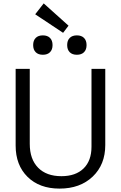

<svg xmlns="http://www.w3.org/2000/svg" viewBox="-20 -1099 711 1129"><path d="M351 -906 187 -1015 237 -1079 383 -948ZM474 -792Q459 -777 432 -777Q405 -777 390 -792Q375 -807 375 -834Q375 -861 390 -876Q405 -891 432 -891Q459 -891 474 -876Q489 -861 489 -834Q489 -807 474 -792ZM274 -792Q259 -777 232 -777Q205 -777 190 -792Q175 -807 175 -834Q175 -861 190 -876Q205 -891 232 -891Q259 -891 274 -876Q289 -861 289 -834Q289 -807 274 -792ZM330 10Q212 10 142 -59Q72 -128 72 -243V-694H155V-253Q155 -163 204 -113Q253 -63 341 -63Q425 -63 471.5 -108.5Q518 -154 518 -236V-694H599V-246Q599 -131 525 -60.5Q451 10 330 10Z"/></svg>

Font: Cantarell
Style: Regular
Weight: 400
Designer: Dave Crossland, Nikolaus Waxweiler, Florian Fecher, Jacques Le Bailly, Eben Sorkin, Alexei Vanyashin, Alexios Zavras, Em
Version: Version 0.303